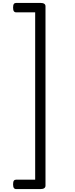

<svg xmlns="http://www.w3.org/2000/svg" viewBox="-20 -1226 517 1321"><path d="M70 42Q70 24 75.5 17Q81 10 92 10H222V-1141H92Q81 -1141 75.5 -1148.5Q70 -1156 70 -1174Q70 -1192 75.5 -1199Q81 -1206 92 -1206H257Q293 -1206 293 -1183V51Q293 75 257 75H92Q81 75 75.5 67.5Q70 60 70 42Z"/></svg>

Font: Playwrite BR Light
Style: Regular
Weight: 300
Version: Version 1.003